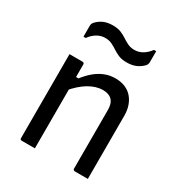

<svg xmlns="http://www.w3.org/2000/svg" viewBox="-183 -908 966 1033"><g transform="rotate(30 300.0 -391.5)"><path d="M514 0Q492 0 473.5 0Q455 0 433 0Q430 0 427.5 -1.5Q425 -3 423.5 -5Q422 -7 422 -11Q422 -72 422 -132.5Q422 -193 422 -253.5Q422 -314 422 -375Q422 -416 402.5 -435.5Q383 -455 347 -455Q326 -455 304 -448.5Q282 -442 260 -429Q238 -416 215.5 -396Q193 -376 170 -348V-443H200Q223 -473 249.5 -495.5Q276 -518 307 -530.5Q338 -543 373 -543Q407 -543 433.5 -532Q460 -521 477.5 -501Q495 -481 504.5 -453.5Q514 -426 514 -393Q514 -345 514 -297Q514 -249 514 -200.5Q514 -152 514 -103Q514 -77 514 -51.5Q514 -26 514 0ZM185 0Q171 0 158 0Q145 0 132 0Q119 0 104 0Q101 0 99 -0.5Q97 -1 95.5 -2.5Q94 -4 93.5 -6Q93 -8 93 -11Q93 -64 93 -117Q93 -170 93 -222Q93 -274 93 -327Q93 -380 93 -433Q93 -465 93 -490.5Q93 -516 93 -532Q109 -532 122.5 -532Q136 -532 148.5 -532Q161 -532 174 -532Q178 -532 180 -530.5Q182 -529 183.5 -527Q185 -525 185 -521Q185 -435 185 -348Q185 -261 185 -174Q185 -87 185 0ZM383 -726Q410 -726 433.5 -740Q457 -754 475 -779H489Q489 -768 489 -756Q489 -744 489 -733Q489 -722 489 -713Q489 -706 487.5 -700Q486 -694 480 -687Q462 -668 438 -657.5Q414 -647 381 -647Q351 -647 330.5 -655.5Q310 -664 293 -675.5Q276 -687 258 -695.5Q240 -704 217 -704Q190 -704 166.5 -690Q143 -676 125 -651H111Q111 -662 111 -674Q111 -686 111 -697.5Q111 -709 111 -717Q111 -724 112.5 -729.5Q114 -735 120 -742Q138 -762 162 -772.5Q186 -783 219 -783Q249 -783 269.5 -774.5Q290 -766 307 -754.5Q324 -743 342 -734.5Q360 -726 383 -726Z"/></g></svg>

Font: Rec Mono Linear
Style: Regular
Weight: 400
Monospace: yes
Version: Version 1.085; ttfautohint (v1.8.4.7-5d5b)